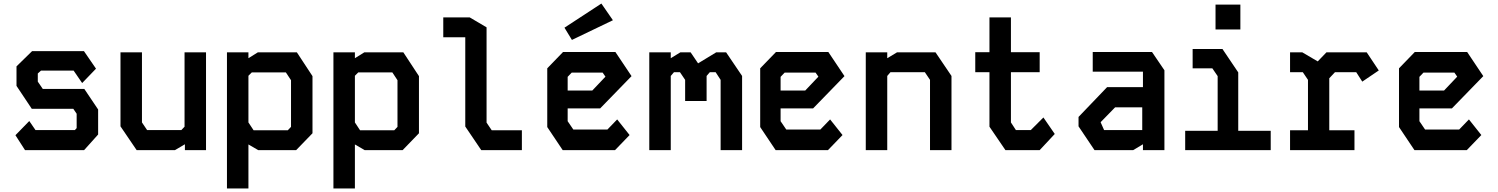

<svg xmlns="http://www.w3.org/2000/svg" viewBox="-20 -846 8440 1082"><path d="M161 -558H453L521 -459L443 -378L395 -448H211L193 -432V-386L221 -345H455L533 -229V-88L454 0H121L67 -84L145 -164L180 -113H402L412 -124V-205L393 -233H159L73 -362V-472Z M1020 -551V-132L1002 -113H809L780 -156V-551H659V-134L750 0H966L1022 -33V0H1141V-551Z M1433 -551 1380 -518V-551H1259V216H1380V-32L1435 0H1649L1741 -95V-417L1653 -551ZM1380 -156V-419L1399 -438H1591L1620 -394V-131L1602 -112H1409Z M2033 -551 1980 -518V-551H1859V216H1980V-32L2035 0H2249L2341 -95V-417L2253 -551ZM1980 -156V-419L1999 -438H2191L2220 -394V-131L2202 -112H2009Z M2478 -748V-636H2602V-133L2692 0H2921V-112H2751L2722 -155V-692L2627 -748Z M3153 -553 3064 -461V-130L3151 0H3446L3528 -85L3458 -173L3403 -116H3211L3179 -163V-235H3362L3539 -417L3448 -553ZM3179 -413 3202 -437H3376L3392 -414L3318 -336H3179ZM3203 -621 3434 -732 3369 -826 3161 -690Z M3639 -551V0H3760V-418L3778 -439H3812L3841 -396V-277H3962V-418L3980 -439H4013L4041 -396V0H4162V-418L4072 -551H4016L3914 -489L3872 -551H3814L3760 -518V-551Z M4353 -553 4264 -461V-130L4351 0H4646L4728 -85L4658 -173L4603 -116H4411L4379 -163V-235H4562L4739 -417L4648 -553ZM4379 -413 4402 -437H4576L4592 -414L4518 -336H4379Z M4859 -551V0H4980V-418L4998 -439H5192L5221 -396V0H5342V-418L5252 -551H5035L4980 -518V-551Z M5556 -748H5677V-552H5839V-439H5677V-156L5705 -113H5789L5860 -184L5924 -91L5839 0H5646L5556 -132V-439H5476V-552H5556Z M6138 -553V-442H6421V-355H6219L6058 -187V-134L6148 0H6366L6421 -33V0H6542V-450L6472 -553ZM6183 -156V-158L6264 -241H6417V-113H6202Z M6701 -570V-461H6812L6842 -417V-109H6659V0H7141V-109H6958V-438L6869 -570ZM6830 -680V-820H6970V-680Z M7250 -551V-439H7322L7351 -396V-112H7250V0H7613V-112H7471V-405L7503 -439H7623L7657 -386L7750 -449L7682 -551H7455L7406 -500L7319 -551Z M7953 -553 7864 -461V-130L7951 0H8246L8328 -85L8258 -173L8203 -116H8011L7979 -163V-235H8162L8339 -417L8248 -553ZM7979 -413 8002 -437H8176L8192 -414L8118 -336H7979Z"/></svg>

Font: Kode Mono
Style: Bold
Weight: 700
Monospace: yes
Designer: Isa Ozler
Foundry: Kadena LLC
Version: Version 1.206;gftools[0.9.28]